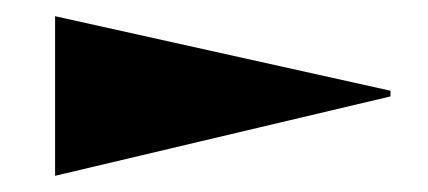

<svg xmlns="http://www.w3.org/2000/svg" viewBox="-20 -395 528 237"><path d="M48 -178V-375L462 -283V-276Z"/></svg>

Font: Reggae One
Style: Regular
Weight: 400
Designer: Fontworks Inc.
Foundry: Fontworks Inc.
Version: Version 1.100